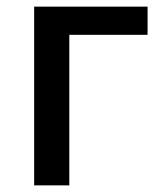

<svg xmlns="http://www.w3.org/2000/svg" viewBox="-20 -559 486 579"><path d="M425 -539V-454H189V0H83V-539Z"/></svg>

Font: Noto Sans Medium
Style: Regular
Weight: 500
Designer: Monotype Design Team
Foundry: Monotype Imaging Inc.
Version: Version 2.007